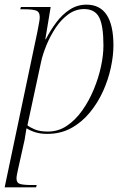

<svg xmlns="http://www.w3.org/2000/svg" viewBox="-22 -566 541 826"><path d="M139 -430Q143 -452 146 -467.5Q149 -483 149 -492Q149 -515 133.5 -520.5Q118 -526 84 -526H65L68 -536H196L173 -397H175Q195 -436 220.5 -470Q246 -504 278.5 -525Q311 -546 350 -546Q466 -546 466 -370Q466 -327 455 -275.5Q444 -224 421.5 -174Q399 -124 364.5 -82Q330 -40 284.5 -15Q239 10 181 10Q153 10 131.5 3.5Q110 -3 92 -14Q90 -4 88.5 7Q87 18 84 35L55 165Q53 175 51 185Q49 195 49 202Q49 221 64.5 225.5Q80 230 116 230H136L133 240H-2ZM184 0Q229 0 266 -25Q303 -50 332 -91Q361 -132 381.5 -181.5Q402 -231 412.5 -280Q423 -329 423 -370Q423 -456 404.5 -491.5Q386 -527 340 -527Q303 -527 272 -504.5Q241 -482 217.5 -446.5Q194 -411 178 -372Q162 -333 155 -301L96 -27Q105 -19 127 -9.5Q149 0 184 0Z"/></svg>

Font: Noto Serif Display ExtraLight
Style: Italic
Weight: 200
Italic angle: -12°
Designer: Monotype Design Team
Foundry: Monotype Imaging Inc.
Version: Version 2.009